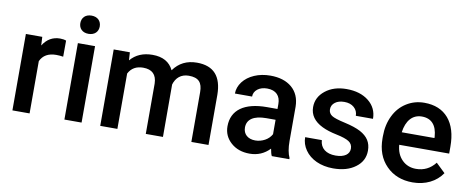

<svg xmlns="http://www.w3.org/2000/svg" viewBox="-64 -1013 3199 1307"><g transform="rotate(10 1535.5 -359.5)"><path d="M337.9 -531.2C326.7 -535.6 313 -538.1 295.9 -538.1C245.1 -538.1 205.6 -515.1 176.8 -469.2L173.8 -528.3H60.5V0H179.2V-361.3C198.2 -402.8 234.9 -423.8 289.1 -423.8C305.7 -423.8 321.8 -422.4 337.4 -419.9Z M412.6 -665.5C412.6 -629.9 436.5 -603 479.5 -603C522.5 -603 546.9 -629.9 546.9 -665.5C546.9 -702.1 522.5 -729 479.5 -729C436.5 -729 412.6 -702.1 412.6 -665.5ZM538.6 -528.3H419.9V0H538.6Z M667.5 -528.3V0H786.1V-382.8C806.2 -421.4 839.8 -440.9 887.2 -440.9C949.2 -440.9 981 -409.7 982.4 -347.7V0H1101.1L1100.6 -362.3C1114.3 -409.2 1148.4 -440.9 1202.6 -440.9C1270.5 -440.9 1297.4 -410.6 1297.4 -343.8V0H1416V-347.2C1414.6 -472.7 1358.9 -538.1 1242.2 -538.1C1172.4 -538.1 1118.7 -511.2 1080.1 -457C1054.2 -511.2 1005.9 -538.1 935.1 -538.1C870.6 -538.1 819.8 -516.6 782.7 -473.1L779.3 -528.3Z M1974.6 0V-8.3C1961.4 -36.6 1954.6 -74.7 1954.6 -122.1V-360.4C1953.6 -416.5 1934.6 -460.4 1897.9 -491.7C1861.3 -522.5 1812 -538.1 1750 -538.1C1709.5 -538.1 1672.4 -530.8 1639.6 -516.6C1606.4 -502.4 1580.1 -482.4 1561 -457.5C1542 -432.1 1532.2 -404.8 1532.2 -376H1650.9C1650.9 -397 1659.7 -414.1 1676.8 -427.7C1693.8 -440.9 1716.3 -447.8 1743.2 -447.8C1805.7 -447.8 1835.9 -412.1 1835.9 -357.4V-322.8H1763.2C1607.4 -322.8 1521 -260.7 1521 -147.9C1521 -103.5 1537.6 -65.9 1571.3 -35.6C1605 -5.4 1647.9 9.8 1701.2 9.8C1755.9 9.8 1802.2 -9.8 1839.8 -49.3C1843.8 -26.4 1848.1 -10.3 1853.5 0ZM1723.1 -85.4C1672.4 -85.4 1639.6 -114.7 1639.6 -160.2C1639.6 -216.3 1684.1 -248 1772 -248H1835.9V-148.4C1825.7 -129.4 1810.1 -113.8 1789.6 -102.5C1768.6 -91.3 1746.6 -85.4 1723.1 -85.4Z M2375 -143.6C2375 -105 2341.8 -79.1 2279.3 -79.1C2214.8 -79.1 2173.3 -110.4 2169.9 -166.5H2054.7C2054.7 -134.8 2064 -105.5 2083 -78.1C2120.6 -23.4 2191.4 9.8 2277.8 9.8C2341.8 9.8 2393.1 -4.9 2432.6 -34.7C2472.2 -64 2491.7 -102.5 2491.7 -149.9C2491.7 -206.5 2466.3 -245.1 2413.6 -273.4C2386.7 -287.6 2350.1 -299.8 2303.7 -310.1C2257.3 -320.3 2226.1 -330.1 2210.9 -340.3C2195.8 -350.6 2188 -364.7 2188 -382.8C2188 -402.8 2196.3 -418.9 2212.9 -431.2C2229 -443.4 2250.5 -449.2 2276.4 -449.2C2304.2 -449.2 2326.7 -441.9 2343.8 -426.8C2360.8 -411.6 2369.1 -392.6 2369.1 -369.6H2487.8C2487.8 -419.4 2468.3 -460 2429.7 -491.2C2390.6 -522.5 2339.4 -538.1 2276.4 -538.1C2217.3 -538.1 2168.5 -522.9 2129.9 -492.2C2091.3 -461.4 2072.3 -423.3 2072.3 -377.9C2072.3 -323.7 2102.1 -282.2 2161.1 -253.4C2188 -240.2 2221.7 -229.5 2262.2 -221.2C2302.7 -212.9 2331.5 -203.1 2349.1 -191.9C2366.2 -180.7 2375 -164.6 2375 -143.6Z M2827.6 9.8C2915.5 9.8 2988.8 -26.9 3031.2 -89.8L2967.3 -150.9C2933.1 -106.9 2888.7 -85 2834.5 -85C2795.9 -85 2763.7 -97.7 2738.3 -123C2712.4 -148.4 2697.8 -183.1 2694.3 -226.6H3039.6V-274.4C3039.6 -358.4 3020 -423.3 2981 -469.2C2941.4 -515.1 2885.7 -538.1 2814 -538.1C2768.6 -538.1 2727.5 -526.4 2690.9 -503.4C2654.3 -480.5 2625.5 -448.2 2605.5 -406.7C2585 -365.2 2574.7 -317.9 2574.7 -265.1V-250.5C2574.7 -171.9 2598.1 -108.9 2645 -61.5C2691.4 -14.2 2752.4 9.8 2827.6 9.8ZM2813.5 -442.9C2879.4 -442.9 2917 -401.9 2922.4 -322.3V-313.5H2696.3C2707.5 -395 2748.5 -442.9 2813.5 -442.9Z"/></g></svg>

Font: Roboto Medium
Style: Regular
Weight: 500
Designer: Google
Version: Version 2.137; 2017